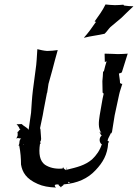

<svg xmlns="http://www.w3.org/2000/svg" viewBox="-20 -818 617 859"><path d="M54 -262C58 -259 62 -253 65 -248C66 -245 68 -239 72 -239C70 -239 65 -235 64 -233V-232C63 -231 59 -227 58 -227V-226C59 -226 59 -221 59 -220V-212C58 -208 55 -201 53 -199V-198C59 -203 68 -198 75 -198C74 -197 72 -196 71 -195C67 -190 67 -182 66 -174C66 -172 63 -169 63 -166C64 -166 65 -167 66 -167C72 -137 74 -107 74 -82C80 -48 96 -18 149 5C171 15 198 20 230 21V20C229 20 228 18 227 17C223 12 224 6 241 7H242C240 8 244 13 250 17C251 18 252 20 253 21C254 13 263 15 265 7C326 2 373 -19 408 -57C440 -91 461 -126 464 -178C465 -180 467 -183 468 -184C468 -184 463 -187 461 -189C461 -191 463 -193 463 -194V-195L464 -197V-198L477 -224C477 -225 479 -225 479 -226C479 -225 478 -225 479 -224V-221H480C484 -248 489 -275 493 -302L513 -395C516 -410 523 -428 527 -442V-443C525 -442 520 -444 518 -446H517C517 -462 513 -476 512 -489C515 -489 521 -492 525 -494C534 -523 543 -551 551 -577L552 -578C538 -577 522 -576 507 -576L483 -577C471 -577 460 -578 449 -578C449 -578 448 -577 448 -577C448 -564 449 -553 449 -541H450C452 -542 456 -543 457 -544C453 -530 448 -515 445 -500C444 -499 442 -497 441 -497V-496C440 -483 440 -469 438 -455L439 -404C440 -403 442 -400 444 -399C441 -387 437 -368 435 -354C435 -354 426 -302 426 -302C422 -274 417 -246 435 -220C435 -222 427 -227 426 -228H425C429 -223 429 -215 435 -212C421 -200 425 -180 434 -173L436 -174C427 -145 411 -123 392 -105C360 -78 326 -70 276 -58V-56C274 -57 262 -65 263 -70H262C262 -69 261 -66 260 -64C227 -61 201 -68 181 -81C158 -98 152 -130 159 -175H160C165 -173 160 -177 160 -183V-184C161 -186 163 -189 163 -190C165 -193 163 -196 163 -196H164V-197L163 -212L161 -239C161 -240 160 -244 159 -244C164 -270 171 -297 175 -324L190 -402C190 -402 190 -403 191 -403L197 -443L214 -504C221 -534 231 -566 238 -593V-594C225 -592 206 -590 191 -590C175 -591 160 -595 147 -598V-597C145 -568 144 -535 139 -504L127 -413C123 -380 121 -344 119 -314L108 -237C103 -247 85 -254 77 -263ZM82 -165H83C83 -165 83 -166 84 -166V-169C84 -167 83 -166 82 -165ZM83 -173C83 -173 85 -175 84 -171V-169C83 -171 83 -172 83 -173ZM84 -162C84 -162 85 -162 85 -162C85 -163 84 -165 84 -166ZM356 -649C386 -657 419 -660 448 -667C457 -675 465 -688 474 -697L523 -738C541 -756 559 -773 577 -790C564 -790 550 -791 537 -793H536C535 -793 532 -796 532 -797H531C521 -796 506 -795 495 -795H493C480 -795 464 -797 453 -798H452C439 -771 420 -745 404 -723L403 -722C404 -722 406 -721 407 -721C408 -720 409 -720 410 -719C409 -719 408 -718 407 -717L383 -683C374 -671 365 -660 356 -650ZM274 -58C274 -58 278 -67 281 -72C279 -68 278 -62 276 -58ZM285 -5 291 -2C295 -1 295 -2 290 0C289 1 287 1 286 2C286 0 286 -3 285 -5Z"/></svg>

Font: Charger Mayhem
Style: Obl
Weight: 400
Designer: Jasper
Foundry: Cannot Into Space Fonts
Version: Version 0.98